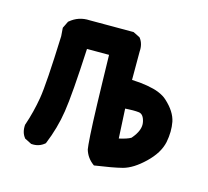

<svg xmlns="http://www.w3.org/2000/svg" viewBox="-72 -511 644 595"><g transform="rotate(15 250.0 -213.5)"><path d="M273.9 1Q252 -15.1 244.6 -40.5Q243.7 -44.9 242.7 -55.9Q241.7 -66.9 240.5 -85.2Q239.3 -103.5 238.3 -128.2Q237.3 -152.8 236.3 -185.3Q235.4 -217.8 234.4 -256.1Q233.4 -294.4 232.4 -340.8H161.6Q154.3 -192.9 145.5 -136.7Q141.1 -107.9 133.3 -80.6Q125.5 -53.2 114.7 -26.9L114.3 -25.9L113.3 -24.9Q95.7 -9.8 71.8 -11.7H70.8L69.8 -12.2L50.3 -22L48.8 -22.5L48.3 -23.4Q35.2 -39.1 37.1 -64V-64.9L37.6 -65.4Q52.7 -109.9 60.5 -156.2Q68.4 -202.6 74.2 -358.4L72.3 -383.3V-384.8L72.8 -386.2L82.5 -405.8L83 -407.2L84 -407.7Q110.8 -430.7 146.5 -428.7H286.1H287.6L288.6 -428.2L308.1 -418.5L309.6 -417.5L310.5 -416.5Q316.9 -408.2 319.6 -397.7Q322.3 -387.2 321.3 -375.5V-284.2Q335 -283.7 347.4 -282.5Q359.9 -281.2 370.8 -279.3Q381.8 -277.3 391.4 -274.9Q400.9 -272.5 409.2 -269Q417.5 -265.6 424.3 -261.5Q431.2 -257.3 436.5 -252.4Q469.2 -222.7 475.6 -191.4Q481.4 -161.1 474.6 -126Q470.7 -107.9 460 -90.3Q449.2 -72.8 431.6 -55.9Q414.1 -39.1 397.5 -28.6Q380.9 -18.1 364.7 -13.7Q349.6 -9.8 327.9 -5.9Q306.2 -2 278.3 2L275.9 2.4ZM366.2 -110.8Q393.1 -141.6 387.7 -167Q382.8 -190.9 367.7 -192.9Q351.1 -194.8 323.7 -192.9L328.6 -98.1Q355 -104 366.2 -110.8Z"/></g></svg>

Font: NaikaiFont
Style: SemiBold
Weight: 600
Version: Version 1.89